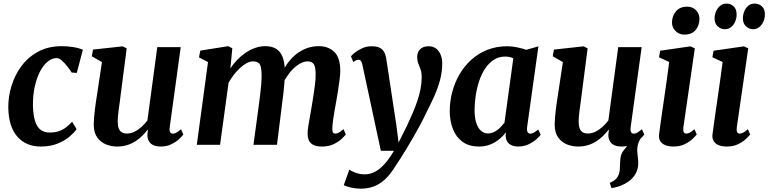

<svg xmlns="http://www.w3.org/2000/svg" viewBox="-20 -828 4394 1098"><path d="M213 10Q128 10 78.2 -47.8Q28.5 -105.5 27.5 -214.5Q27 -275.5 45.8 -337Q64.5 -398.5 102.5 -450Q140.5 -501.5 198.5 -532.8Q256.5 -564 333.5 -564Q362.5 -564 396.5 -559Q430.5 -554 454 -543.5L419 -411L390 -413Q378.5 -431 363.2 -450.2Q348 -469.5 332.8 -482.8Q317.5 -496 304.5 -496Q278 -496 253.2 -476.2Q228.5 -456.5 209.2 -419.8Q190 -383 178.8 -332.8Q167.5 -282.5 168.5 -221.5Q170 -168.5 180.8 -135Q191.5 -101.5 212.2 -85.8Q233 -70 263.5 -70Q294 -70 317.2 -78.2Q340.5 -86.5 358.8 -100.5Q377 -114.5 392.5 -132L418 -89Q404.5 -69.5 377 -46.2Q349.5 -23 308.5 -6.5Q267.5 10 213 10Z M649 10Q617 10 586.8 -2Q556.5 -14 536.5 -41.2Q516.5 -68.5 516 -115Q516 -132.5 517.8 -153.5Q519.5 -174.5 522.2 -197.8Q525 -221 528.5 -244.8Q532 -268.5 535.5 -290.5L563 -473L505 -506L512 -544.5L681.5 -563L704.5 -551.5L670.5 -288.5Q668 -267 665 -245.5Q662 -224 659.2 -203.8Q656.5 -183.5 654.8 -166.2Q653 -149 653 -136Q653 -109.5 659 -93.8Q665 -78 676.8 -71.2Q688.5 -64.5 706.5 -64.5Q728.5 -64.5 750 -75.2Q771.5 -86 790.2 -103.2Q809 -120.5 823 -139L879.5 -558.5H1013.5L950.5 -100Q948 -81 953.2 -72.2Q958.5 -63.5 968.5 -63.5Q977.5 -63.5 987.5 -69Q997.5 -74.5 1015 -89L1028.5 -59Q1023 -50.5 1005.8 -34Q988.5 -17.5 961.2 -3.8Q934 10 899.5 10Q862.5 10 844.2 -5.5Q826 -21 823.5 -46.5Q823 -49.5 823 -54Q823 -58.5 823.5 -63.8Q824 -69 824.8 -74.8Q825.5 -80.5 826 -85.5L824.5 -86.5Q811 -69 794 -51.8Q777 -34.5 755.2 -20.5Q733.5 -6.5 707.2 1.8Q681 10 649 10Z M1308.5 -552 1297.5 -436.5Q1314 -462.5 1336.2 -485.5Q1358.5 -508.5 1384.5 -526.2Q1410.5 -544 1439 -554Q1467.5 -564 1497 -564Q1533 -564 1557.2 -550Q1581.5 -536 1594.5 -505.8Q1607.5 -475.5 1609 -426Q1609.5 -418.5 1609.2 -410.5Q1609 -402.5 1608.2 -393.8Q1607.5 -385 1606.5 -376L1587.5 -400.5Q1604 -438.5 1626.5 -468.8Q1649 -499 1676.5 -520.2Q1704 -541.5 1735.8 -552.8Q1767.5 -564 1803 -564Q1857.5 -564 1891.8 -531.2Q1926 -498.5 1926 -420Q1926 -402.5 1922 -372Q1918 -341.5 1912.8 -307.8Q1907.5 -274 1902.5 -246.5Q1898 -221 1893 -193.2Q1888 -165.5 1884.5 -139.2Q1881 -113 1880.5 -93Q1880 -75.5 1884.8 -69.8Q1889.5 -64 1897 -64Q1906.5 -64 1917 -69.5Q1927.5 -75 1944.5 -89.5L1957.5 -59Q1952 -51.5 1934.8 -34.8Q1917.5 -18 1889 -4Q1860.5 10 1821.5 10Q1787.5 10 1769.5 -0.5Q1751.5 -11 1745.2 -27.8Q1739 -44.5 1739 -63.5Q1739 -80.5 1743 -106.2Q1747 -132 1752.5 -161.5Q1758 -191 1762.5 -219.5Q1767 -246.5 1772.2 -279.2Q1777.5 -312 1781.5 -345Q1785.5 -378 1785 -405.5Q1784.5 -447.5 1773.8 -462.2Q1763 -477 1739.5 -477Q1720 -477 1698.5 -465.8Q1677 -454.5 1656 -433.8Q1635 -413 1617 -384.8Q1599 -356.5 1587 -323L1609 -400.5Q1608.5 -377.5 1606.2 -350.8Q1604 -324 1601 -297Q1598 -270 1594.5 -245.5L1564 0H1429.5L1459 -218Q1462.5 -246.5 1466.8 -279Q1471 -311.5 1473.8 -344Q1476.5 -376.5 1476 -403.5Q1475 -449 1463.8 -463Q1452.5 -477 1425.5 -477Q1409.5 -477 1391.2 -467.2Q1373 -457.5 1354 -440.5Q1335 -423.5 1317.8 -401.2Q1300.5 -379 1287 -354.5L1238.5 0H1105.5L1169.5 -473L1118 -500L1125.5 -538.5L1285 -564Z M2052.5 -457Q2049 -474 2043.8 -480.2Q2038.5 -486.5 2031 -486.5Q2023.5 -486.5 2016.2 -483.2Q2009 -480 2000.5 -473L1987 -506Q1992 -513 2009 -526.8Q2026 -540.5 2051 -552Q2076 -563.5 2105.5 -563.5Q2133 -563.5 2150 -555.5Q2167 -547.5 2176 -532Q2185 -516.5 2188.5 -494.5Q2195.5 -448.5 2202.8 -401.5Q2210 -354.5 2217 -307.5Q2224 -260.5 2231.2 -213.8Q2238.5 -167 2245.5 -120.5L2259.5 -13L2306 -106Q2324 -144 2339.5 -180.2Q2355 -216.5 2366.8 -251.2Q2378.5 -286 2385 -319.8Q2391.5 -353.5 2391.5 -385.5Q2391.5 -413.5 2385.2 -430.8Q2379 -448 2372.5 -463.8Q2366 -479.5 2366 -503.5Q2366 -530 2383 -546.8Q2400 -563.5 2431 -563.5Q2457 -563.5 2474.2 -550Q2491.5 -536.5 2500.2 -514.2Q2509 -492 2509 -467Q2509 -415.5 2495.8 -367.8Q2482.5 -320 2461.8 -274.2Q2441 -228.5 2417 -181.5Q2402.5 -150.5 2384.2 -116.2Q2366 -82 2346.2 -47.8Q2326.5 -13.5 2307.2 18.2Q2288 50 2271 77Q2254 104 2240.5 123.5Q2212.5 169 2182.5 197Q2152.5 225 2118.2 238Q2084 251 2043 251Q2016 251 1986.5 244.5Q1957 238 1946 230.5L1978 141.5Q1988 150.5 2013.2 159.8Q2038.5 169 2066 169Q2095.5 169 2123.2 155Q2151 141 2178 111.2Q2205 81.5 2233 34.5H2158Z M2994.5 -101.5Q2992 -80.5 2997.8 -72Q3003.5 -63.5 3013.5 -63.5Q3021.5 -63.5 3032 -69Q3042.5 -74.5 3058 -87.5L3072 -57.5Q3066.5 -49 3048.8 -32.8Q3031 -16.5 3004 -3.2Q2977 10 2942.5 10Q2911.5 10 2892 -5.5Q2872.5 -21 2871.5 -52L2873.5 -71Q2858 -51 2835.8 -32.5Q2813.5 -14 2784.5 -2Q2755.5 10 2719.5 10Q2662.5 10 2625.2 -17Q2588 -44 2570 -90.2Q2552 -136.5 2552 -193.5Q2552 -247.5 2566 -301Q2580 -354.5 2607.2 -401.8Q2634.5 -449 2674.5 -485.5Q2714.5 -522 2766.5 -542.8Q2818.5 -563.5 2881.5 -563.5Q2908 -563.5 2938.2 -557.2Q2968.5 -551 2989.5 -543L3059 -563ZM2915.5 -494.5Q2905.5 -499.5 2894 -502Q2882.5 -504.5 2869.5 -504.5Q2832.5 -504.5 2804 -486Q2775.5 -467.5 2754.5 -436Q2733.5 -404.5 2720.2 -364.5Q2707 -324.5 2700.5 -281.5Q2694 -238.5 2694 -197.5Q2694 -154.5 2703.8 -124.8Q2713.5 -95 2730.8 -80Q2748 -65 2770.5 -65Q2785.5 -65 2799 -70.2Q2812.5 -75.5 2824.2 -84.5Q2836 -93.5 2846.2 -104.5Q2856.5 -115.5 2865 -126.5Z M3476.5 247.5 3467 217.5Q3489 208.5 3501 196.8Q3513 185 3519 168Q3525 152.5 3525 132.5Q3525 112.5 3527 90.5Q3528 55 3545.5 33.2Q3563 11.5 3577 -6.5L3653 -49Q3637.5 -30 3630.8 -9.8Q3624 10.5 3624 34Q3624.5 48 3627.2 67.5Q3630 87 3630 105Q3630 136 3616.8 161.8Q3603.5 187.5 3578 207.5Q3557 223 3531.8 233.2Q3506.5 243.5 3476.5 247.5ZM3285 10Q3253 10 3222.8 -2Q3192.5 -14 3172.5 -41.2Q3152.5 -68.5 3152 -115Q3152 -132.5 3153.8 -153.5Q3155.5 -174.5 3158.2 -197.8Q3161 -221 3164.5 -244.8Q3168 -268.5 3171.5 -290.5L3199 -473L3141 -506L3148 -544.5L3317.5 -563L3340.5 -551.5L3306.5 -288.5Q3304 -267 3301 -245.5Q3298 -224 3295.2 -203.8Q3292.5 -183.5 3290.8 -166.2Q3289 -149 3289 -136Q3289 -109.5 3295 -93.8Q3301 -78 3312.8 -71.2Q3324.5 -64.5 3342.5 -64.5Q3364.5 -64.5 3386 -75.2Q3407.5 -86 3426.2 -103.2Q3445 -120.5 3459 -139L3515.5 -558.5H3649.5L3586.5 -100Q3584 -81 3589.2 -72.2Q3594.5 -63.5 3604.5 -63.5Q3613.5 -63.5 3623.5 -69Q3633.5 -74.5 3651 -89L3664.5 -59Q3659 -50.5 3641.8 -34Q3624.5 -17.5 3597.2 -3.8Q3570 10 3535.5 10Q3498.5 10 3480.2 -5.5Q3462 -21 3459.5 -46.5Q3459 -49.5 3459 -54Q3459 -58.5 3459.5 -63.8Q3460 -69 3460.8 -74.8Q3461.5 -80.5 3462 -85.5L3460.5 -86.5Q3447 -69 3430 -51.8Q3413 -34.5 3391.2 -20.5Q3369.5 -6.5 3343.2 1.8Q3317 10 3285 10Z M3831.5 10Q3803 10 3783.8 1.8Q3764.5 -6.5 3755.5 -21.8Q3746.5 -37 3749 -58.5Q3751.5 -79.5 3756 -111.2Q3760.5 -143 3766.2 -183.8Q3772 -224.5 3779 -271.5Q3786 -318.5 3793 -369.8Q3800 -421 3807 -473.5L3748.5 -500.5L3755.5 -538L3929 -563L3953.5 -551.5L3888 -99.5Q3885.5 -81.5 3890 -72.8Q3894.5 -64 3904.5 -64Q3914 -64 3924.5 -69.5Q3935 -75 3951.5 -89L3964.5 -59Q3958.5 -51 3941.5 -34.5Q3924.5 -18 3896.8 -4Q3869 10 3831.5 10ZM3892.5 -630Q3863 -630 3842.2 -651.8Q3821.5 -673.5 3823 -703Q3824.5 -739.5 3847.2 -764.8Q3870 -790 3908.5 -790Q3942 -790 3961.2 -768.8Q3980.5 -747.5 3980 -719.5Q3979.5 -681.5 3957.5 -655.8Q3935.5 -630 3892.5 -630Z M4137 10Q4108.5 10 4089.2 1.8Q4070 -6.5 4061 -21.8Q4052 -37 4054.5 -58.5Q4057 -79.5 4061.5 -111.2Q4066 -143 4071.8 -183.8Q4077.5 -224.5 4084.5 -271.5Q4091.5 -318.5 4098.5 -369.8Q4105.5 -421 4112.5 -473.5L4054 -500.5L4061 -538L4234.5 -563L4259 -551.5L4193.5 -99.5Q4191 -81.5 4195.5 -72.8Q4200 -64 4210 -64Q4219.5 -64 4230 -69.5Q4240.5 -75 4257 -89L4270 -59Q4264 -51 4247 -34.5Q4230 -18 4202.2 -4Q4174.5 10 4137 10ZM4124.5 -661Q4101.5 -661 4083.2 -678.5Q4065 -696 4066.5 -727.5Q4068 -747.5 4076.2 -765.8Q4084.5 -784 4099.5 -795.8Q4114.5 -807.5 4135 -807.5Q4159 -807.5 4176 -791.2Q4193 -775 4192.5 -743.5Q4192.5 -724.5 4184.5 -705.2Q4176.5 -686 4161.5 -673.5Q4146.5 -661 4124.5 -661ZM4286 -661Q4263 -661 4245 -678.5Q4227 -696 4228.5 -728Q4229.5 -747.5 4237.5 -765.8Q4245.5 -784 4260.2 -795.8Q4275 -807.5 4296 -807.5Q4320.5 -807.5 4338 -790.8Q4355.5 -774 4354 -743.5Q4354 -724 4345.8 -705Q4337.5 -686 4322.5 -673.5Q4307.5 -661 4286 -661Z"/></svg>

Font: Merriweather 28pt
Style: Bold Italic
Weight: 700
Italic angle: -7.8°
Version: Version 2.101